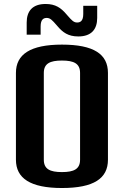

<svg xmlns="http://www.w3.org/2000/svg" viewBox="-20 -934 622 964"><path d="M291 10C451 10 522 -38 522 -132V-568C522 -662 451 -710 291 -710C132 -710 60 -661 60 -568V-132C60 -39 132 10 291 10ZM291 -70C231 -70 200 -85 200 -132V-568C200 -615 231 -630 291 -630C351 -630 382 -615 382 -568V-132C382 -85 351 -70 291 -70ZM114 -821V-760H184V-801C184 -838 200 -844 215 -844C232 -844 243 -832 263 -809L270 -801C295 -772 322 -751 373 -751C439 -751 468 -787 468 -844V-905H398V-864C398 -827 382 -821 367 -821C350 -821 340 -832 319 -856L312 -864C286 -894 259 -914 209 -914C143 -914 114 -878 114 -821Z"/></svg>

Font: Tanklager Original
Style: Regular
Weight: 400
Designer: Ariel Martín Pérez
Foundry: Tunera Type Foundry
Version: Version 1.000;Glyphs 3.3 (3310)